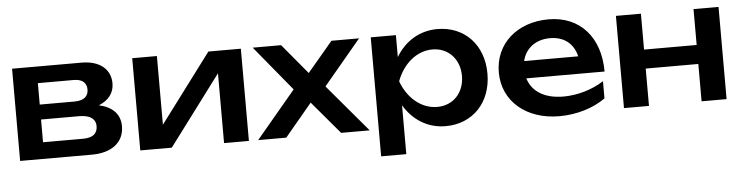

<svg xmlns="http://www.w3.org/2000/svg" viewBox="-46 -798 4559 1178"><g transform="rotate(-5 2233.5 -209.0)"><path d="M493 0C617 0 692 -60 692 -158C692 -231 647 -279 562 -298C622 -322 657 -365 657 -425C657 -513 589 -568 480 -568H51V0ZM201 -242H436C507 -242 537 -213 537 -173C537 -128 510 -102 448 -102H201ZM201 -466H422C478 -466 501 -439 501 -400C501 -360 474 -334 415 -334H201Z M985 0 1307 -430V0H1460V-568H1260L943 -145V-568H791V0Z M1690 0 1858 -201 2028 0H2204L1957 -292L2188 -568H2018L1862 -383L1708 -568H1533L1761 -291L1517 0Z M2260 165H2415V-136C2471 -42 2561 15 2671 15C2838 15 2954 -106 2954 -284C2954 -462 2838 -583 2671 -583C2562 -583 2471 -527 2415 -433V-568H2260ZM2797 -284C2797 -180 2728 -107 2630 -107C2531 -107 2448 -180 2410 -284C2448 -387 2531 -461 2630 -461C2728 -461 2797 -387 2797 -284Z M3371 15C3479 15 3583 -17 3656 -70V-176C3586 -130 3493 -103 3407 -103C3291 -103 3214 -151 3189 -234H3671C3671 -445 3550 -583 3356 -583C3163 -583 3024 -462 3024 -285C3024 -106 3169 15 3371 15ZM3355 -467C3441 -467 3499 -421 3518 -341H3185C3203 -418 3266 -467 3355 -467Z M3770 0H3924V-230H4248V0H4402V-568H4248V-347H3924V-568H3770Z"/></g></svg>

Font: Bounded Med
Style: Regular
Weight: 500
Designer: Vlad Churkin
Version: Version 3.0